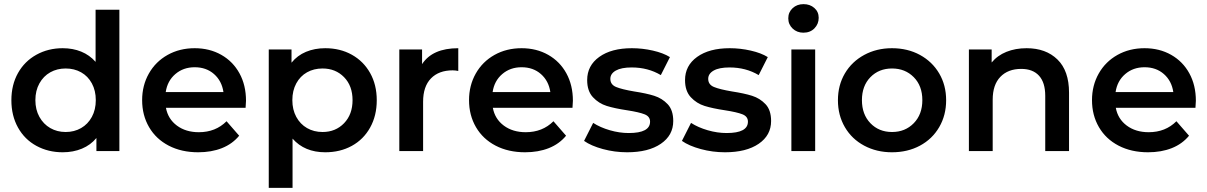

<svg xmlns="http://www.w3.org/2000/svg" viewBox="-20 -730 5835 928"><path d="M557 -683V0H446V-63Q418 -29 376 -11.5Q334 6 283 6Q213 6 156 -25Q99 -56 67 -113.5Q35 -171 35 -245.5Q35 -320 67 -377Q99 -434 156 -465.5Q213 -497 283 -497Q332 -497 372.5 -480.5Q413 -464 442 -431V-683ZM297.5 -92Q339 -92 372 -111Q405 -130 424 -165Q443 -200 443 -246Q443 -292 424 -327Q405 -362 372 -380.5Q339 -399 297.5 -399Q256 -399 223 -380.5Q190 -362 170.5 -327Q151 -292 151 -246Q151 -200 170.5 -165Q190 -130 223 -111Q256 -92 297.5 -92Z M1167 -209H782Q792 -155 835 -123Q878 -91 941 -91Q1022 -91 1075 -144L1136 -74Q1103 -34 1052.5 -14Q1002 6 938 6Q857 6 795.5 -26Q734 -58 700.5 -115.5Q667 -173 667 -246Q667 -317 699.5 -374.5Q732 -432 790 -464.5Q848 -497 921 -497Q993 -497 1049.5 -465Q1106 -433 1137.5 -375.5Q1169 -318 1169 -243Q1169 -231 1167 -209ZM781 -285H1060Q1052 -339 1014.5 -372Q977 -405 921 -405Q866 -405 827.5 -372Q789 -339 781 -285Z M1552 6Q1452 6 1394 -60V178H1279V-491H1389V-427Q1417 -462 1459 -479.5Q1501 -497 1552 -497Q1624 -497 1680.5 -465.5Q1737 -434 1769 -377Q1801 -320 1801 -245.5Q1801 -171 1769 -113.5Q1737 -56 1680.5 -25Q1624 6 1552 6ZM1539 -399Q1497 -399 1464 -380.5Q1431 -362 1412 -327Q1393 -292 1393 -246Q1393 -200 1412 -165Q1431 -130 1464 -111Q1497 -92 1539 -92Q1602 -92 1643 -134.5Q1684 -177 1684 -246Q1684 -315 1643 -357Q1602 -399 1539 -399Z M2195 -497V-387Q2180 -390 2168 -390Q2101 -390 2063 -351Q2025 -312 2025 -238V0H1910V-491H2020V-420Q2070 -497 2195 -497Z M2747 -209H2362Q2372 -155 2415 -123Q2458 -91 2521 -91Q2602 -91 2655 -144L2716 -74Q2683 -34 2632.5 -14Q2582 6 2518 6Q2437 6 2375.5 -26Q2314 -58 2280.5 -115.5Q2247 -173 2247 -246Q2247 -317 2279.5 -374.5Q2312 -432 2370 -464.5Q2428 -497 2501 -497Q2573 -497 2629.5 -465Q2686 -433 2717.5 -375.5Q2749 -318 2749 -243Q2749 -231 2747 -209ZM2361 -285H2640Q2632 -339 2594.5 -372Q2557 -405 2501 -405Q2446 -405 2407.5 -372Q2369 -339 2361 -285Z M2803 -49 2847 -136Q2881 -114 2927.5 -100.5Q2974 -87 3019 -87Q3122 -87 3122 -142Q3122 -167 3095.5 -177.5Q3069 -188 3011 -197Q2951 -206 2912.5 -218Q2874 -230 2846 -260Q2818 -290 2818 -343Q2818 -413 2876.5 -455Q2935 -497 3034 -497Q3085 -497 3135.5 -485.5Q3186 -474 3218 -454L3174 -367Q3112 -404 3033 -404Q2983 -404 2956.5 -389Q2930 -374 2930 -349Q2930 -321 2958 -309.5Q2986 -298 3045 -288Q3104 -279 3142 -267Q3180 -255 3207 -226.5Q3234 -198 3234 -145Q3234 -76 3174 -35Q3114 6 3011 6Q2951 6 2894 -9.5Q2837 -25 2803 -49Z M3276 -49 3320 -136Q3354 -114 3400.5 -100.5Q3447 -87 3492 -87Q3595 -87 3595 -142Q3595 -167 3568.5 -177.5Q3542 -188 3484 -197Q3424 -206 3385.5 -218Q3347 -230 3319 -260Q3291 -290 3291 -343Q3291 -413 3349.5 -455Q3408 -497 3507 -497Q3558 -497 3608.5 -485.5Q3659 -474 3691 -454L3647 -367Q3585 -404 3506 -404Q3456 -404 3429.5 -389Q3403 -374 3403 -349Q3403 -321 3431 -309.5Q3459 -298 3518 -288Q3577 -279 3615 -267Q3653 -255 3680 -226.5Q3707 -198 3707 -145Q3707 -76 3647 -35Q3587 6 3484 6Q3424 6 3367 -9.5Q3310 -25 3276 -49Z M3805 -491H3920V0H3805ZM3937 -644Q3937 -614 3916.5 -593Q3896 -572 3863 -572Q3832 -572 3811 -592Q3790 -612 3790 -641.5Q3790 -671 3811 -690.5Q3832 -710 3863.5 -710Q3895 -710 3916 -691.5Q3937 -673 3937 -644Z M4291 -497Q4367 -497 4426.5 -464.5Q4486 -432 4519.5 -375Q4553 -318 4553 -245.5Q4553 -173 4519.5 -115.5Q4486 -58 4426.5 -26Q4367 6 4291 6Q4217 6 4157 -26Q4097 -58 4063.5 -115.5Q4030 -173 4030 -245.5Q4030 -318 4063.5 -375Q4097 -432 4157 -464.5Q4217 -497 4291 -497ZM4291.5 -92Q4355 -92 4396.5 -134.5Q4438 -177 4438 -246Q4438 -315 4396.5 -357Q4355 -399 4291.5 -399Q4228 -399 4187 -357Q4146 -315 4146 -246Q4146 -177 4187 -134.5Q4228 -92 4291.5 -92Z M5147 -282V0H5032V-267Q5032 -331 5002 -364Q4972 -397 4916 -397Q4852 -397 4815 -358.5Q4778 -320 4778 -248V0H4663V-491H4773V-428Q4801 -462 4844.5 -479.5Q4888 -497 4942 -497Q5035 -497 5091 -442.5Q5147 -388 5147 -282Z M5758 -209H5373Q5383 -155 5426 -123Q5469 -91 5532 -91Q5613 -91 5666 -144L5727 -74Q5694 -34 5643.5 -14Q5593 6 5529 6Q5448 6 5386.5 -26Q5325 -58 5291.5 -115.5Q5258 -173 5258 -246Q5258 -317 5290.5 -374.5Q5323 -432 5381 -464.5Q5439 -497 5512 -497Q5584 -497 5640.5 -465Q5697 -433 5728.5 -375.5Q5760 -318 5760 -243Q5760 -231 5758 -209ZM5372 -285H5651Q5643 -339 5605.5 -372Q5568 -405 5512 -405Q5457 -405 5418.5 -372Q5380 -339 5372 -285Z"/></svg>

Font: Montserrat Ace
Style: Bold
Weight: 600
Designer: Julieta Ulanovsky
Foundry: Julieta Ulanovsky
Version: Version 1